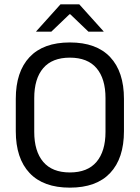

<svg xmlns="http://www.w3.org/2000/svg" viewBox="-20 -845 638 877"><path d="M299.1 12.1Q178.1 12.1 115.1 -54.7Q52.1 -121.6 52.1 -245.8V-393.5Q52.1 -517.4 115.1 -584.3Q178.1 -651.1 299.1 -651.1Q420.1 -651.1 483.1 -584.3Q546.2 -517.4 546.2 -393.5V-245.8Q546.2 -121.6 483.1 -54.7Q420.1 12.1 299.1 12.1ZM299.1 -57.3Q379.9 -57.3 420.9 -105.7Q461.9 -154.2 461.9 -242.7V-396.8Q461.9 -485.7 420.9 -533.7Q379.9 -581.7 299.1 -581.7Q218.4 -581.7 177.4 -533.7Q136.4 -485.7 136.4 -396.8V-242.7Q136.4 -154.2 177.4 -105.7Q218.4 -57.3 299.1 -57.3ZM145.2 -701.7 256.2 -825.1H342.2L453.2 -701.7V-700.4H383.9L301.1 -779.7H297.3L214.5 -700.4H145.2Z"/></svg>

Font: Anek Devanagari Medium
Style: Regular
Weight: 500
Designer: Kailash Malviya (Devanagari) & Yesha Goshar (Latin)
Foundry: Ek Type
Version: Version 1.003